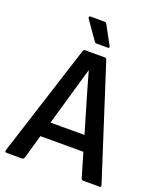

<svg xmlns="http://www.w3.org/2000/svg" viewBox="-152 -927 847 1020"><g transform="rotate(20 272.0 -416.5)"><path d="M10 0Q-2 0 1 -12L204 -646Q207 -655 216 -655H326Q335 -655 338 -646L542 -12Q546 0 534 0H444Q434 0 431 -9L391 -145H148L109 -9Q106 0 96 0ZM234 -440 174 -231H366L305 -438Q296 -468 287.5 -499Q279 -530 270 -561H269Q260 -531 251.5 -500.5Q243 -470 234 -440ZM261 -709Q253 -709 248 -716L175 -820Q172 -825 173.5 -829Q175 -833 180 -833H261Q269 -833 273 -825L330 -720Q335 -709 324 -709Z"/></g></svg>

Font: Sofia Sans Extra Cond
Style: Bold
Weight: 700
Width: 1
Designer: Botio Nikoltchev, Ani Petrova
Foundry: lettersoup
Version: Version 4.100; ttfautohint (v1.8.3)